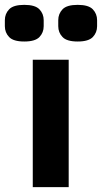

<svg xmlns="http://www.w3.org/2000/svg" viewBox="-66 -771 420 791"><path d="M69 0V-525H217V0ZM34 -600Q-11 -600 -28.5 -618.5Q-46 -637 -46 -663V-688Q-46 -714 -28.5 -732.5Q-11 -751 34 -751Q79 -751 96.5 -732.5Q114 -714 114 -688V-663Q114 -637 96.5 -618.5Q79 -600 34 -600ZM254 -600Q209 -600 191.5 -618.5Q174 -637 174 -663V-688Q174 -714 191.5 -732.5Q209 -751 254 -751Q299 -751 316.5 -732.5Q334 -714 334 -688V-663Q334 -637 316.5 -618.5Q299 -600 254 -600Z"/></svg>

Font: IBM Plex Sans Devanagari
Style: Bold
Weight: 700
Designer: Mike Abbink, Paul van der Laan, Pieter van Rosmalen, Erin McLaughlin
Foundry: Bold Monday
Version: Version 1.1